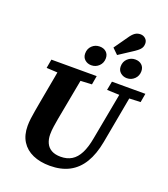

<svg xmlns="http://www.w3.org/2000/svg" viewBox="-180 -1147 1127 1290"><g transform="rotate(20 383.5 -502.5)"><path d="M219 -587 84 -594 95 -657H419L408 -594L271 -587ZM328 17Q258 17 206 -6Q154 -29 125.5 -74Q97 -119 97 -185Q97 -210 100.5 -237.5Q104 -265 109 -293L121 -361Q130 -411 139 -460Q148 -509 157 -558.5Q166 -608 174 -657H340L273 -298Q268 -269 263.5 -240Q259 -211 259 -183Q259 -148 271.5 -121Q284 -94 310 -79.5Q336 -65 376 -65Q421 -65 454 -85Q487 -105 509 -148Q531 -191 543 -259L617 -657H688L615 -258Q598 -166 561 -105Q524 -44 466 -13.5Q408 17 328 17ZM622 -590 516 -594 528 -657H767L756 -594L657 -590ZM359 -713Q332 -713 313 -729.5Q294 -746 294 -774Q294 -808 316.5 -829.5Q339 -851 371 -851Q400 -851 418 -834.5Q436 -818 436 -790Q436 -757 413.5 -735Q391 -713 359 -713ZM499 -837 459 -876 526 -971Q544 -998 561 -1010Q578 -1022 600 -1022Q621 -1022 636 -1008.5Q651 -995 651 -974Q651 -961 647 -950Q643 -939 632.5 -928.5Q622 -918 603 -905ZM613 -713Q587 -713 567.5 -729.5Q548 -746 548 -774Q548 -808 571 -829.5Q594 -851 625 -851Q654 -851 672 -834.5Q690 -818 690 -790Q690 -757 667.5 -735Q645 -713 613 -713Z"/></g></svg>

Font: Source Serif 4
Style: Bold Italic
Weight: 700
Italic angle: -12°
Designer: Frank Grießhammer
Foundry: Adobe Systems Incorporated
Version: Version 4.004;hotconv 1.0.116;makeotfexe 2.5.65601